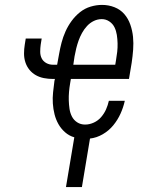

<svg xmlns="http://www.w3.org/2000/svg" viewBox="-20 -558 640 783"><path d="M249 205 283 2Q262 -4 245.5 -18.5Q229 -33 218.5 -51.5Q208 -70 202.5 -91.5Q197 -113 195.5 -136Q194 -159 196.5 -182Q199 -205 202 -228L204 -236H196Q177 -236 159 -239.5Q141 -243 126 -251.5Q111 -260 100 -273.5Q89 -287 83.5 -304Q78 -321 78 -339.5Q78 -358 81 -376L85 -401H150L146 -376Q144 -362 144 -347Q144 -332 150 -320Q156 -308 168.5 -301Q181 -294 196 -294H213L221 -338Q225 -361 231 -384Q237 -407 247 -429.5Q257 -452 272 -472.5Q287 -493 306.5 -508.5Q326 -524 349.5 -531Q373 -538 396 -538Q423 -538 447 -528.5Q471 -519 487 -500.5Q503 -482 511.5 -457.5Q520 -433 522.5 -407.5Q525 -382 523 -355.5Q521 -329 517 -302L506 -236H269L266 -218Q263 -201 261.5 -183.5Q260 -166 260.5 -148.5Q261 -131 263.5 -114Q266 -97 273.5 -82.5Q281 -68 295 -59Q309 -50 327 -50Q345 -50 362.5 -58Q380 -66 392.5 -80.5Q405 -95 412.5 -112Q420 -129 424 -147H489Q483 -120 471.5 -94.5Q460 -69 442 -47Q424 -25 399 -10.5Q374 4 347 7L314 205ZM279 -294H450L453 -312Q456 -329 458 -346.5Q460 -364 459.5 -381.5Q459 -399 456.5 -415.5Q454 -432 447 -446.5Q440 -461 426 -470.5Q412 -480 395 -480Q378 -480 362.5 -472.5Q347 -465 335 -452Q323 -439 314.5 -423.5Q306 -408 300.5 -392.5Q295 -377 291 -361Q287 -345 284 -328Z"/></svg>

Font: Iosevka Curly Slab LtExObl
Style: Regular
Weight: 300
Width: 7
Italic angle: -9°
Monospace: yes
Designer: Belleve Invis
Foundry: Belleve Invis
Version: Version 11.1.0; ttfautohint (v1.8.3)